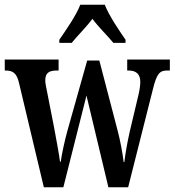

<svg xmlns="http://www.w3.org/2000/svg" viewBox="-21 -786 733 806"><path d="M228 -619V-606H280C304 -636 342 -673 367 -707C391 -674 433 -633 455 -606H506V-619C480 -657 436 -721 419 -766H316C299 -721 254 -657 228 -619ZM59 -437 163 0H245L342 -385L434 0H517L621 -412C637 -478 650 -490 681 -490H692V-536H513V-490H518C551 -490 568 -475 568 -441C568 -430 565 -408 561 -391L524 -235C512 -183 505 -138 501 -106H498C495 -136 483 -200 473 -237L396 -532H345L262 -237C251 -197 238 -139 234 -107H231C227 -138 215 -203 206 -251L176 -404C173 -419 169 -437 169 -448C169 -481 186 -490 218 -490H225V-536H-1V-490H1C33 -490 49 -480 59 -437Z"/></svg>

Font: Noto Serif Hebrew ExtraCondensed SemiBold
Style: Regular
Weight: 600
Width: 2
Designer: Monotype Design Team
Foundry: Monotype Imaging Inc.
Version: Version 2.004